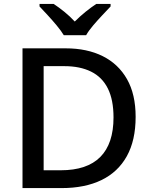

<svg xmlns="http://www.w3.org/2000/svg" viewBox="-20 -961 773 981"><path d="M673 -364Q673 -244 628 -163Q583 -82 498.5 -41Q414 0 295 0H95V-714H316Q425 -714 505 -674Q585 -634 629 -556.5Q673 -479 673 -364ZM560 -361Q560 -451 531 -509Q502 -567 445.5 -595Q389 -623 309 -623H203V-91H290Q425 -91 492.5 -159Q560 -227 560 -361ZM306 -781Q292 -804 270 -830.5Q248 -857 224 -883Q200 -909 182 -928V-941H254Q280 -924 308.5 -901Q337 -878 362 -851Q389 -878 417.5 -901Q446 -924 472 -941H545V-928Q527 -909 502.5 -883Q478 -857 455.5 -830.5Q433 -804 420 -781Z"/></svg>

Font: Noto Sans Armenian Medium
Style: Regular
Weight: 500
Designer: Monotype Design Team
Foundry: Monotype Imaging Inc.
Version: Version 2.007